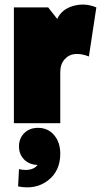

<svg xmlns="http://www.w3.org/2000/svg" viewBox="-20 -532 440 829"><path d="M40 0V-500H188L227.1 -450.2Q246.6 -492.7 296.9 -506.6Q347.2 -520.5 396 -500L363.8 -288.1Q332.5 -300.8 305.2 -298.8Q277.8 -296.9 259 -275.9Q240.2 -254.9 240.2 -220.2V0ZM62 198.2Q89.4 204.6 110.6 199.7Q131.8 194.8 142.1 180.2Q105.5 178.7 83.7 156.2Q62 133.8 62 100.1Q62 64.9 85 42.5Q107.9 20 144 20Q187 20 213.6 51.3Q240.2 82.5 240.2 131.8Q240.2 206.5 187 247.3Q133.8 288.1 58.1 272.9Z"/></svg>

Font: Apfel Grotezk Satt
Style: Regular
Weight: 900
Designer: Luigi Gorlero
Foundry: © 2023, Luigi Gorlero & Collletttivo
Version: Version 2.000;Glyphs 3.2 (3217)